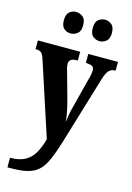

<svg xmlns="http://www.w3.org/2000/svg" viewBox="-145 -826 772 1123"><g transform="rotate(15 240.5 -264.0)"><path d="M18 169Q76 169 110.5 149Q145 129 165 93Q185 57 198 9L53 -435Q43 -466 32.5 -474.5Q22 -483 3 -483H-2V-536H254V-483H250Q223 -483 212 -474Q201 -465 201 -450Q201 -439 204 -425.5Q207 -412 212 -397L256 -239Q266 -202 271.5 -170.5Q277 -139 279 -118Q282 -142 285.5 -163.5Q289 -185 295 -206L343 -394Q347 -405 350 -421.5Q353 -438 353 -450Q353 -468 342 -474Q331 -480 307 -482L303 -483V-536H483V-483H480Q457 -483 442.5 -467.5Q428 -452 416 -412L293 -4Q272 65 252.5 110Q233 155 207 180.5Q181 206 140.5 216.5Q100 227 35 227H18ZM348 -625Q324 -625 306.5 -639.5Q289 -654 289 -689Q289 -726 306.5 -740.5Q324 -755 348 -755Q368 -755 386.5 -740.5Q405 -726 405 -689Q405 -654 386.5 -639.5Q368 -625 348 -625ZM171 -625Q149 -625 131.5 -639.5Q114 -654 114 -689Q114 -726 131.5 -740.5Q149 -755 171 -755Q194 -755 212.5 -740.5Q231 -726 231 -689Q231 -654 212.5 -639.5Q194 -625 171 -625Z"/></g></svg>

Font: Noto Serif Tamil ExtraCondensed ExtraBold
Style: Italic
Weight: 800
Width: 2
Italic angle: -12°
Designer: Indian Type Foundry, Tom Grace, and the Monotype Design Team
Foundry: Monotype Imaging Inc.
Version: Version 2.003; ttfautohint (v1.8.4.7-5d5b)